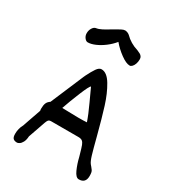

<svg xmlns="http://www.w3.org/2000/svg" viewBox="-207 -976 993 1101"><g transform="rotate(30 290.0 -425.5)"><path d="M151.9 -153.8 119.1 -59.6Q117.7 -34.7 109.6 -20Q101.6 -5.4 92.3 0.2Q83 5.9 77.6 5.9Q60.1 5.9 51.5 -2.4Q43 -10.7 43 -32.7Q43 -68.4 59.6 -97.7L70.8 -130.4Q88.9 -184.6 101.6 -218.8Q100.1 -223.6 100.1 -232.4Q100.1 -255.4 105.7 -269Q111.3 -282.7 127 -293L219.7 -511.2Q220.7 -513.2 221.9 -515.9Q223.1 -518.6 224.6 -522Q242.7 -558.6 257.3 -579.8Q272 -601.1 288.1 -601.1Q324.2 -601.1 354.7 -549.8Q385.3 -498.5 407 -429.4Q428.7 -360.4 456.1 -255.4Q475.1 -181.2 485.8 -145.5Q496.6 -109.9 506.8 -97.7Q508.8 -95.2 511 -92.8Q513.2 -90.3 515.6 -87.4Q523.9 -77.6 527.3 -72.3Q530.8 -66.9 532.5 -58.8Q534.2 -50.8 534.2 -36.1Q534.2 11.2 489.3 11.2Q469.7 11.2 453.6 -24.4Q437.5 -60.1 428.2 -100.1L424.3 -113.8Q413.1 -153.8 407.2 -169.2Q401.4 -184.6 392.6 -191.4Q383.8 -198.2 366.7 -198.2H187.5Q177.2 -198.2 172.4 -195.3Q167.5 -192.4 163.3 -184.1Q159.2 -175.8 151.9 -153.8ZM240.2 -295.4Q275.9 -293.9 310.1 -293.9Q346.2 -293.9 366.7 -295.4Q352.1 -338.9 322.8 -401.4L284.2 -485.4Q274.9 -480 248 -414.6Q221.2 -349.1 203.1 -296.4ZM141.1 -694.8Q129.9 -694.8 119.9 -707.8Q109.9 -720.7 109.9 -737.8Q109.9 -757.3 119.6 -772.5Q129.4 -787.6 141.1 -789.1Q158.2 -791.5 178 -801.8Q197.8 -812 227.5 -830.6Q254.4 -846.7 269.3 -854.2Q284.2 -861.8 293.9 -861.8Q310.1 -860.8 322.8 -850.6Q359.4 -813.5 410.6 -798.3Q424.3 -792.5 431.4 -788.6Q438.5 -784.7 443.6 -777.6Q448.7 -770.5 448.7 -759.8Q448.7 -742.2 443.6 -728.5Q438.5 -714.8 430.9 -707.3Q423.3 -699.7 416 -699.7Q392.1 -699.7 355.5 -726.6Q318.8 -753.4 292.5 -785.2Q272 -759.8 244.9 -739.3Q217.8 -718.8 190.2 -706.8Q162.6 -694.8 141.1 -694.8Z"/></g></svg>

Font: Dekko
Style: Regular
Weight: 400
Designer: Multiple
Foundry: Sorkin Type
Version: Version 2.001